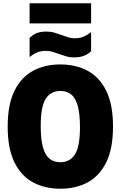

<svg xmlns="http://www.w3.org/2000/svg" viewBox="-20 -1144 738 1174"><path d="M349 10Q254 10 181.5 -29.2Q109 -68.5 68 -152.2Q27 -236 27 -370Q27 -504 68 -587.8Q109 -671.5 181.5 -710.8Q254 -750 349 -750Q444 -750 516.5 -710.8Q589 -671.5 630 -587.8Q671 -504 671 -370Q671 -236 630 -152.2Q589 -68.5 516.5 -29.2Q444 10 349 10ZM349 -152Q407 -152 438 -199.5Q469 -247 469 -366Q469 -449.5 455 -498Q441 -546.5 414.2 -567.2Q387.5 -588 349 -588Q291.5 -588 260.2 -540.8Q229 -493.5 229 -374Q229 -290.5 243 -242Q257 -193.5 283.8 -172.8Q310.5 -152 349 -152ZM434 -793Q407 -793 384 -799.8Q361 -806.5 339.5 -814.5Q320.5 -821.5 301.5 -827.2Q282.5 -833 262 -833Q230.5 -833 207.5 -823.5Q184.5 -814 161 -795V-912Q181.5 -932.5 205.5 -941.8Q229.5 -951 264 -951Q291 -951 314 -944Q337 -937 358.5 -929Q377.5 -922 396.8 -916Q416 -910 436 -910Q467.5 -910 490.8 -919.8Q514 -929.5 537 -948V-831Q499 -793 434 -793ZM161 -1001V-1124H537V-1001Z"/></svg>

Font: Encode Sans Condensed Black
Style: Regular
Weight: 900
Width: 3
Designer: Multiple Designers
Foundry: Impallari Type
Version: Version 3.000; ttfautohint (v1.8.3) -l 8 -r 50 -G 200 -x 14 